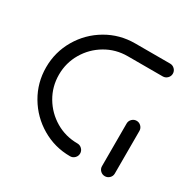

<svg xmlns="http://www.w3.org/2000/svg" viewBox="-122 -641 764 764"><g transform="rotate(30 259.5 -259.5)"><path d="M320 -29.6Q320 -17.4 311.3 -8.7Q302.6 0 290.4 0Q220 0 160.6 -35Q101.1 -70 66.1 -129.4Q31.1 -188.9 31.1 -259.3Q31.1 -329.6 66.1 -389.3Q101.1 -448.9 160.6 -483.7Q220 -518.5 290.4 -518.5H451.1Q463.3 -518.5 472 -509.8Q480.7 -501.1 480.7 -488.9Q480.7 -477 472 -468.3Q463.3 -459.6 451.1 -459.6H290.4Q235.9 -459.6 190 -432.6Q144.1 -405.6 117 -359.6Q90 -313.7 90 -259.3Q90 -204.8 117 -158.9Q144.1 -113 190 -85.9Q235.9 -58.9 290.4 -58.9Q302.6 -58.9 311.3 -50.2Q320 -41.5 320 -29.6ZM450 -0.4Q437.8 -0.4 429.1 -8.9Q420.4 -17.4 420.4 -29.6V-225.2Q420.4 -237.4 429.1 -246.1Q437.8 -254.8 450 -254.8Q461.9 -254.8 470.6 -246.1Q479.3 -237.4 479.3 -225.2V-29.6Q479.3 -17.4 470.6 -8.9Q461.9 -0.4 450 -0.4Z"/></g></svg>

Font: 26F Galaxy Sans Medium
Style: Regular
Weight: 500
Designer: C₂₉H₂₅N₃O₅
Version: Version 1.100